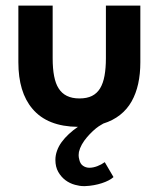

<svg xmlns="http://www.w3.org/2000/svg" viewBox="-20 -430 545 669"><path d="M276 218.5H272Q257.5 218.5 241.5 214Q223 209 208 197.8Q193 186.5 183 169Q173 151.5 173 127Q173 111 178.8 95Q184.5 79 195 64.8Q205.5 50.5 220 37Q234.5 23.5 251.5 12Q145 11 93 -51Q44 -108.5 44 -213V-410.5H163.5V-227Q163.5 -154.5 184 -122.5Q206 -87 256.5 -87Q283 -87 300.5 -95.8Q318 -104.5 328.8 -122.2Q339.5 -140 344.2 -166.2Q349 -192.5 349 -227V-410.5H469V-213Q469 -172.5 461.5 -138.2Q454 -104 438.5 -76.5Q423 -49 398.2 -29.5Q373.5 -10 340 0.5Q334 3.5 324.2 10Q314.5 16.5 303.8 26.5Q293 36.5 282.8 48.5Q272.5 60.5 265.2 73.5Q258 86.5 255 99.5Q254 105 254 110.5Q254 118 256 125Q259 140.5 269 147.5Q279 154.5 291.5 154.5Q304.5 154.5 319 149Q333.5 143.5 345 135L375.5 187Q369 193 358.5 198.5Q348 204 335 208.2Q322 212.5 307 215.2Q292 218 276 218.5Z"/></svg>

Font: Lucymar Sans SemiBold
Style: Regular
Weight: 600
Foundry: The League of Moveable Type (original font) / Main changes by Cristiano Sobral with portions from Mirco Monsees
Version: Version 2.001;August 30, 2020;FontCreator 13.0.0.2681 64-bit